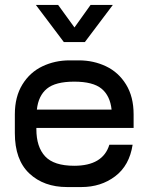

<svg xmlns="http://www.w3.org/2000/svg" viewBox="-20 -740 600 776"><path d="M520 -278V-223H127V-218Q127 -146 162.5 -108Q198 -70 280 -70Q396 -70 422 -155H516Q503 -71 445.5 -27.5Q388 16 309 16H251Q157 16 98.5 -39Q40 -94 40 -202V-278Q40 -349 70.5 -398.5Q101 -448 151.5 -472Q202 -496 261 -496H299Q358 -496 408.5 -472Q459 -448 489.5 -398.5Q520 -349 520 -278ZM129 -297H431Q425 -353 390.5 -381.5Q356 -410 280 -410Q204 -410 169.5 -381.5Q135 -353 129 -297ZM346 -720H436L323 -570H238L125 -720H215L281 -629Z"/></svg>

Font: Violet Sans
Style: Regular
Weight: 400
Designer: Calvin Waterman
Foundry: Violet Office
Version: Version 1.013